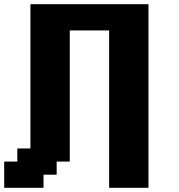

<svg xmlns="http://www.w3.org/2000/svg" viewBox="-20 -895 852 915"><path d="M500 0H687.5V-875H125V-187.5H62.5V-125H0V0H187.5V-62.5H250V-125H312.5V-750H500Z"/></svg>

Font: Faithful 32x
Style: Semibold
Weight: 400
Foundry: Faithful Resource Pack
Version: Version 1.0; January 27, 2023